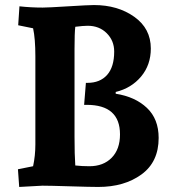

<svg xmlns="http://www.w3.org/2000/svg" viewBox="-20 -735 673 760"><path d="M352 -715Q446 -715 511.5 -668.5Q577 -622 577 -543Q577 -478 538.5 -432Q500 -386 438 -371V-364Q515 -352 561.5 -308Q608 -264 608 -189Q608 -94 540 -44.5Q472 5 369 5Q338 5 257.5 2.5Q177 0 148 0L56 5L51 -65L111 -77Q120 -119 120 -163V-512Q120 -582 111 -623L52 -635L57 -710Q102 -705 149 -705Q170 -705 250 -710Q330 -715 352 -715ZM278 -629Q275 -605 275 -542V-193Q275 -122 278 -80Q305 -77 334 -77Q389 -77 422 -110.5Q455 -144 455 -203Q455 -320 323 -320H313L320 -407H326Q376 -407 404 -438.5Q432 -470 432 -531Q432 -574 402.5 -603.5Q373 -633 327 -633Q310 -633 278 -629Z"/></svg>

Font: Andada
Style: Bold
Weight: 700
Designer: Carolina Giovagnoli
Foundry: Carolina Giovagnoli
Version: Version 1.003